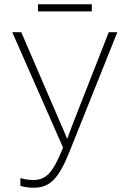

<svg xmlns="http://www.w3.org/2000/svg" viewBox="-20 -864 603 895"><path d="M157 -811H408V-844H157ZM137 11C214 11 255 -34 304 -157L527 -714H487L318 -283C310 -262 302 -241 294 -219H292C283 -243 275 -259 264 -285L79 -714H37L274 -176C226 -57 195 -25 134 -25C113 -25 95 -28 75 -34V2C92 8 113 11 137 11Z"/></svg>

Font: Noto Sans Mono SemiCondensed ExtraLight
Style: Regular
Weight: 200
Width: 4
Designer: Monotype Design Team
Foundry: Monotype Imaging Inc.
Version: Version 2.014